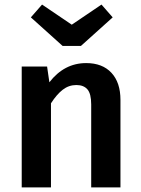

<svg xmlns="http://www.w3.org/2000/svg" viewBox="-20 -820 616 840"><path d="M507 -383V0H379V-363Q379 -410 362.5 -429Q346 -448 314 -448Q281 -448 254.5 -427.5Q228 -407 203 -368V0H75V-529H186L196 -460Q261 -544 357 -544Q428 -544 467.5 -501.5Q507 -459 507 -383ZM473 -744 334 -619H254L115 -744L164 -800L294 -712L424 -800Z"/></svg>

Font: Fira Sans Medium
Style: Regular
Weight: 500
Designer: bBox Type GmbH & Carrois Corporate GbR & Edenspiekermann AG
Foundry: bBox Type GmbH & Carrois Corporate GbR & Edenspiekermann AG
Version: Version 4.301